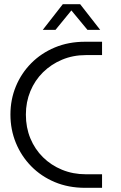

<svg xmlns="http://www.w3.org/2000/svg" viewBox="-20 -900 578 920"><path d="M388 0Q308 0 242.5 -27.5Q177 -55 129.5 -103.5Q82 -152 56 -215.5Q30 -279 30 -351Q30 -423 56 -486Q82 -549 129.5 -597Q177 -645 242.5 -672.5Q308 -700 388 -700H469V-636H391Q330 -636 277.5 -614Q225 -592 186 -553.5Q147 -515 125.5 -463Q104 -411 104 -351Q104 -289 125.5 -237Q147 -185 186 -146.5Q225 -108 277.5 -86.5Q330 -65 391 -65H469V0ZM185 -757 281 -880H364L460 -757H399L322 -850L246 -757Z"/></svg>

Font: MuseoModerno Thin Light
Style: Regular
Weight: 300
Version: Version 1.003